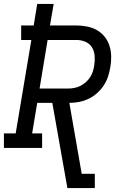

<svg xmlns="http://www.w3.org/2000/svg" viewBox="-30 -755 650 980"><path d="M314 205 237 -230H160L134 -74H185V0H-10V-74H50L130 -551H78V-625H142L160 -735H244L225 -625H360Q388 -625 415 -619.5Q442 -614 465 -601Q488 -588 504.5 -567Q521 -546 529 -520.5Q537 -495 537.5 -467Q538 -439 533 -411Q529 -387 521 -363Q513 -339 498.5 -317.5Q484 -296 464 -278.5Q444 -261 420.5 -250Q397 -239 372.5 -234.5Q348 -230 324 -230L387 132H454V205ZM172 -303H317Q333 -303 349 -306Q365 -309 380 -316.5Q395 -324 408 -335.5Q421 -347 430 -361Q439 -375 444 -390.5Q449 -406 451 -422Q455 -446 453 -470.5Q451 -495 439 -514Q427 -533 405.5 -542Q384 -551 360 -551H213Z"/></svg>

Font: Iosevka Curly Slab ExObl
Style: Regular
Weight: 400
Width: 7
Italic angle: -9°
Monospace: yes
Designer: Belleve Invis
Foundry: Belleve Invis
Version: Version 11.1.0; ttfautohint (v1.8.3)